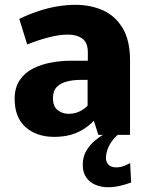

<svg xmlns="http://www.w3.org/2000/svg" viewBox="-20 -557 608 793"><path d="M203.6 8.3Q131.8 8.3 86.2 -31.5Q40.5 -71.3 40.5 -148.9Q40.5 -195.8 61.8 -226.6Q83 -257.3 117.2 -274.4Q151.4 -291.5 192.1 -298.8Q232.9 -306.2 271.5 -306.2H342.8V-340.8Q342.8 -380.9 320.1 -397.5Q297.4 -414.1 259.3 -414.1Q224.6 -414.1 180.7 -402.6Q136.7 -391.1 92.3 -373.5L59.6 -479Q98.1 -497.6 137.5 -510.7Q176.8 -523.9 215.8 -530.5Q254.9 -537.1 291 -537.1Q354.5 -537.1 405.5 -514.2Q456.5 -491.2 486.8 -440.4Q517.1 -389.6 517.1 -308.1V0H386.2L367.7 -58.1Q350.1 -40 327.1 -24.9Q304.2 -9.8 273.9 -0.7Q243.7 8.3 203.6 8.3ZM262.7 -86.9Q290 -86.9 310.5 -97.7Q331.1 -108.4 341.8 -120.6V-227.1H312.5Q283.7 -227.1 257.3 -220.7Q231 -214.4 214.8 -198Q198.7 -181.6 198.7 -151.4Q198.7 -117.2 218.3 -102.1Q237.8 -86.9 262.7 -86.9ZM425.8 216.3Q398.4 216.3 374.8 206.5Q351.1 196.8 336.4 176.3Q321.8 155.8 321.8 123.5Q321.8 89.8 336.9 64.9Q352.1 40 373 22.9Q394 5.9 412.6 -4.9H472.2Q452.1 11.2 439.9 29.5Q427.7 47.9 422.6 64.7Q417.5 81.5 417.5 94.7Q417.5 111.8 428 123Q438.5 134.3 460.4 134.3Q478.5 134.3 495.6 127Q512.7 119.6 517.6 116.7L521.5 196.8Q497.6 205.6 473.9 210.9Q450.2 216.3 425.8 216.3Z"/></svg>

Font: Comme ExtraBold
Style: Regular
Weight: 800
Version: Version 1.000;gftools[0.9.27]